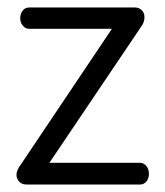

<svg xmlns="http://www.w3.org/2000/svg" viewBox="-20 -493 441 513"><path d="M354 -58Q364 -58 371 -49.5Q378 -41 378 -28Q378 -17 371.5 -8.5Q365 0 354 0H51Q38 0 31 -8Q24 -16 24 -26Q24 -32 27 -39Q30 -46 34 -51L279 -416H58Q48 -416 41 -424.5Q34 -433 34 -444Q34 -456 40.5 -464.5Q47 -473 58 -473H341Q351 -473 358.5 -466Q366 -459 366 -447Q366 -434 358 -423L112 -58Z"/></svg>

Font: AkaAcidDosis
Style: Regular
Weight: 400
Designer: Edgar Tolentino, Pablo Impallari, Igino Marini, Aka-Acid
Foundry: Edgar Tolentino, Pablo Impallari, Igino Marini, Cyberella
Version: Version 1.007